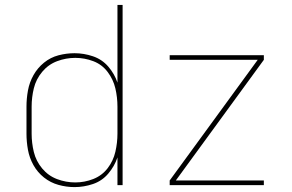

<svg xmlns="http://www.w3.org/2000/svg" viewBox="-20 -755 1192 783"><path d="M284 8Q322 8 359 -4.5Q396 -17 421.5 -47Q447 -77 459 -113V0H480V-735H459V-418Q447 -454 421.5 -483.5Q396 -513 359 -525.5Q322 -538 284 -538Q251 -538 218.5 -529.5Q186 -521 159.5 -499.5Q133 -478 116.5 -448.5Q100 -419 94 -386Q88 -353 88 -320V-210Q88 -177 94 -144Q100 -111 116.5 -81.5Q133 -52 159.5 -31Q186 -10 218.5 -1Q251 8 284 8ZM672 0H1056V-19H697L1056 -511V-530H672V-511H1031L672 -19ZM287 -11Q249 -11 213 -24.5Q177 -38 152 -68Q127 -98 118 -135Q109 -172 109 -210V-320Q109 -358 118 -395Q127 -432 152 -462Q177 -492 213 -505.5Q249 -519 287 -519Q325 -519 360.5 -505.5Q396 -492 419 -461.5Q442 -431 450.5 -394.5Q459 -358 459 -320V-210Q459 -173 450.5 -136Q442 -99 419 -69Q396 -39 360.5 -25Q325 -11 287 -11Z"/></svg>

Font: Iosevka Sparkle Thin
Style: Regular
Weight: 100
Designer: Belleve Invis
Foundry: Belleve Invis
Version: Version 4.5.0; ttfautohint (v1.8.3)